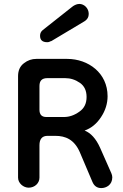

<svg xmlns="http://www.w3.org/2000/svg" viewBox="-20 -940 624 978"><path d="M198 -787C189 -780 184 -770 184 -758C184 -736 196 -725 221 -725C232 -725 235 -730 242 -731L411 -832C425 -841 432 -853 432 -869C432 -898 409 -920 384 -920C369 -920 354 -911 346 -904ZM126 16C157 16 181 -7 181 -35V-200C181 -232 195 -248 222 -248H262C314 -248 358 -229 386 -166L451 -13C460 8 475 18 496 18C521 18 552 2 552 -37C552 -44 550 -51 547 -58L490 -187C469 -234 442 -263 411 -275C445 -287 473 -310 495 -344C517 -377 528 -413 528 -450C528 -568 430 -640 322 -640H165C142 -640 121 -633 102 -618C82 -603 72 -581 72 -552V-35C72 -7 99 16 126 16ZM216 -344C193 -344 181 -356 181 -381V-502C181 -529 194 -542 221 -542H312C339 -542 364 -534 387 -518C410 -502 421 -478 421 -446C421 -413 409 -388 384 -371C359 -353 333 -344 306 -344Z"/></svg>

Font: Dongle
Style: Regular
Weight: 400
Designer: Yanghee Ryu
Foundry: Yanghee Ryu
Version: Version 2.000